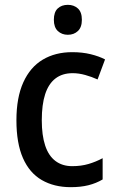

<svg xmlns="http://www.w3.org/2000/svg" viewBox="-20 -765 483 795"><path d="M273 10Q204 10 153 -19.5Q102 -49 75 -110.5Q48 -172 48 -267Q48 -361 76.5 -424Q105 -487 157 -518Q209 -549 279 -549Q321 -549 355.5 -540.5Q390 -532 415 -519L384 -436Q360 -447 333 -454.5Q306 -462 281 -462Q238 -462 209.5 -440Q181 -418 167 -375Q153 -332 153 -267Q153 -205 167 -162.5Q181 -120 209.5 -98.5Q238 -77 279 -77Q316 -77 346.5 -86Q377 -95 405 -110V-22Q378 -6 346 2Q314 10 273 10ZM261 -745Q286 -745 302.5 -730Q319 -715 319 -683Q319 -652 302.5 -636.5Q286 -621 261 -621Q236 -621 219.5 -636.5Q203 -652 203 -683Q203 -715 219 -730Q235 -745 261 -745Z"/></svg>

Font: Noto Sans Hebrew SemiCondensed Medium
Style: Regular
Weight: 500
Width: 4
Designer: Monotype Design Team
Foundry: Monotype Imaging Inc.
Version: Version 2.003